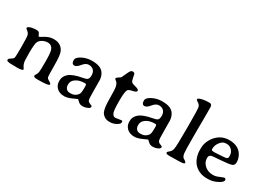

<svg xmlns="http://www.w3.org/2000/svg" viewBox="-22 -1405 2860 2097"><g transform="rotate(30 1408.5 -356.0)"><path d="M111.3 -3.9Q42.5 -3.9 42.5 -23.4Q42.5 -39.6 60.5 -49.8Q93.3 -68.4 98.6 -83.3Q104 -98.1 104 -224.4Q104 -350.6 96.4 -372.3Q88.9 -394 68.8 -408.2Q48.8 -422.4 48.8 -431.2Q48.8 -439.9 62 -447.8Q92.8 -465.8 159.7 -465.8Q179.7 -465.8 190.9 -452.1Q194.8 -447.3 201.9 -430.9Q209 -414.6 211.4 -414.6Q220.7 -415 240.2 -427.7Q307.6 -473.1 362.3 -473.1H363.3H378.9Q418.5 -473.1 450.2 -453.6Q481.9 -434.1 499.3 -395Q516.6 -356 516.6 -224.9Q516.6 -93.8 522.2 -78.4Q527.8 -63 554 -49.8Q580.1 -36.6 580.1 -23.9Q580.1 -2 441.4 -2H426.8Q382.8 -2 382.8 -22.9Q382.8 -27.3 393.6 -44.2Q404.3 -61 408.2 -81.5Q412.1 -102.1 412.1 -216.6Q412.1 -331.1 397.9 -363.8Q378.4 -408.7 333 -408.7Q299.8 -408.7 268.8 -393.3Q237.8 -377.9 223.9 -349.9Q210 -321.8 210 -215.6Q210 -109.4 215.8 -87.2Q221.7 -64.9 230 -51.3L248 -22Q248 -2.9 171.4 -2.9L141.6 -3.9Z M907.7 -226.1H899.4Q835.4 -226.1 792.7 -197.5Q750 -168.9 750 -126.5V-116.7Q750 -91.8 765.4 -72Q780.8 -52.2 805.2 -52.2L811 -51.3H825.7Q876.5 -51.3 908.7 -92.8Q922.9 -110.8 922.9 -167Q922.9 -171.4 922.9 -175.8L923.3 -187.5V-199.2Q923.3 -226.1 907.7 -226.1ZM670.4 -383.8Q670.4 -419.9 727.8 -448.5Q785.2 -477.1 846.7 -477.1Q848.6 -477.1 850.6 -477.1Q909.2 -477.1 944.3 -462.9Q1015.6 -434.6 1025.9 -342.8Q1026.9 -333.5 1026.9 -220Q1026.9 -106.4 1033 -86.9Q1039.1 -67.4 1066.2 -58.1Q1093.3 -48.8 1093.3 -40.5Q1093.3 -22.9 1075.7 -13.7Q1040.5 4.9 1006.6 4.9Q972.7 4.9 956.1 -10.7Q926.3 -38.6 924.3 -38.6Q922.4 -38.6 869.1 -13.9Q815.9 10.7 775.9 10.7Q715.8 10.7 681.6 -22.5Q647.5 -55.7 647.5 -103V-115.2Q647.5 -166 691.4 -204.6Q735.4 -243.2 849.6 -264.6Q891.1 -272.5 901.9 -279.3Q923.3 -293 923.3 -335Q923.3 -377 900.9 -399.4Q878.4 -421.9 840.8 -421.9Q803.2 -421.9 768.3 -378.2Q733.4 -334.5 704.6 -334.5Q670.4 -334.5 670.4 -383.8Z M1378.9 -64.5 1453.1 -75.7Q1465.8 -75.7 1465.8 -55.9Q1465.8 -36.1 1428.2 -15.1Q1390.6 5.9 1349.1 5.9H1339.4Q1306.6 5.9 1280.3 -11.2Q1253.9 -28.3 1241.7 -53.2Q1220.7 -96.7 1220.7 -218Q1220.7 -339.4 1212.2 -369.6Q1203.6 -399.9 1189.9 -411.1Q1164.6 -431.6 1164.6 -433.6Q1164.6 -446.3 1177.7 -455.1Q1211.4 -477.5 1214.6 -480.7Q1217.8 -483.9 1252 -560.5Q1269 -598.6 1290.8 -598.6Q1312.5 -598.6 1319.8 -583Q1321.8 -579.1 1328.4 -540.5Q1335 -502 1347.2 -491Q1359.4 -480 1401.4 -470Q1443.4 -460 1443.4 -441.4Q1443.4 -422.9 1397 -413.6Q1350.6 -404.3 1340.8 -389.6Q1323.7 -364.7 1323.7 -249Q1323.7 -133.3 1334.5 -103Q1348.1 -64.5 1378.9 -64.5Z M1792.5 -226.1H1784.2Q1720.2 -226.1 1677.5 -197.5Q1634.8 -168.9 1634.8 -126.5V-116.7Q1634.8 -91.8 1650.1 -72Q1665.5 -52.2 1689.9 -52.2L1695.8 -51.3H1710.4Q1761.2 -51.3 1793.5 -92.8Q1807.6 -110.8 1807.6 -167Q1807.6 -171.4 1807.6 -175.8L1808.1 -187.5V-199.2Q1808.1 -226.1 1792.5 -226.1ZM1555.2 -383.8Q1555.2 -419.9 1612.5 -448.5Q1669.9 -477.1 1731.4 -477.1Q1733.4 -477.1 1735.4 -477.1Q1793.9 -477.1 1829.1 -462.9Q1900.4 -434.6 1910.6 -342.8Q1911.6 -333.5 1911.6 -220Q1911.6 -106.4 1917.7 -86.9Q1923.8 -67.4 1950.9 -58.1Q1978 -48.8 1978 -40.5Q1978 -22.9 1960.4 -13.7Q1925.3 4.9 1891.4 4.9Q1857.4 4.9 1840.8 -10.7Q1811 -38.6 1809.1 -38.6Q1807.1 -38.6 1753.9 -13.9Q1700.7 10.7 1660.6 10.7Q1600.6 10.7 1566.4 -22.5Q1532.2 -55.7 1532.2 -103V-115.2Q1532.2 -166 1576.2 -204.6Q1620.1 -243.2 1734.4 -264.6Q1775.9 -272.5 1786.6 -279.3Q1808.1 -293 1808.1 -335Q1808.1 -377 1785.6 -399.4Q1763.2 -421.9 1725.6 -421.9Q1688 -421.9 1653.1 -378.2Q1618.2 -334.5 1589.4 -334.5Q1555.2 -334.5 1555.2 -383.8Z M2053.7 -17.1Q2053.7 -27.3 2075.9 -43.5Q2098.1 -59.6 2106 -94Q2113.8 -128.4 2113.8 -355.5Q2113.8 -582.5 2108.6 -612.8Q2103.5 -643.1 2083.5 -656.2Q2051.3 -677.2 2051.3 -682.1V-688Q2051.3 -696.3 2065.4 -702.6Q2109.4 -721.7 2182.6 -721.7H2192.4Q2217.3 -721.7 2221.2 -688Q2221.7 -683.6 2221.7 -614.3V-509.3L2221.2 -489.3V-458.5L2220.7 -438.5Q2220.7 -438.5 2220.7 -283.7Q2220.7 -139.2 2225.3 -104.7Q2230 -70.3 2247.1 -54.7Q2249 -53.2 2267.6 -42Q2286.1 -30.8 2286.1 -19Q2286.1 -2 2225.6 -2L2205.6 -1H2185.5L2105.5 0.5H2095.2Q2053.7 0.5 2053.7 -17.1Z M2668.9 -317.4V-332.5Q2668.9 -368.7 2643.1 -397.7Q2617.2 -426.8 2579.6 -426.8H2570.3Q2563.5 -425.8 2561 -425.8Q2526.9 -425.8 2496.3 -386.7Q2465.8 -347.7 2465.8 -303.2V-296.9Q2465.8 -281.2 2484.4 -281.2Q2491.7 -279.8 2492.2 -279.8L2503.4 -279.3H2506.3L2509.8 -279.8L2604 -285.2L2621.6 -287.1Q2668.9 -287.1 2668.9 -317.4ZM2465.8 -188Q2465.8 -132.3 2507.8 -94.7Q2549.8 -57.1 2614.3 -57.1Q2640.1 -57.1 2661.4 -64.7Q2682.6 -72.3 2707.8 -83Q2732.9 -93.8 2739.3 -93.8Q2758.8 -93.8 2758.8 -72.8Q2758.8 -44.4 2686.5 -12.2Q2639.6 8.8 2585.9 8.8H2575.2Q2483.4 8.8 2422.9 -46.9Q2390.1 -77.1 2372.1 -124.3Q2354 -171.4 2354 -225.6L2354.5 -236.8V-248Q2354.5 -294.9 2376 -340.3Q2397.9 -385.7 2428.2 -415Q2492.2 -476.6 2580.1 -477.1Q2712.9 -477.1 2756.8 -373.5Q2770.5 -340.8 2770.5 -313.5V-303.7Q2770.5 -270 2742.7 -258.5Q2714.8 -247.1 2611.3 -239.7Q2507.8 -232.4 2499 -230Q2465.8 -221.7 2465.8 -188Z"/></g></svg>

Font: Averia Serif Libre
Style: Regular
Weight: 400
Version: Version 1.002